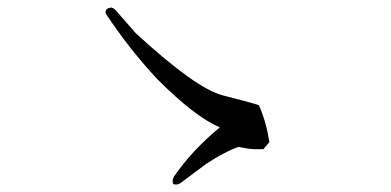

<svg xmlns="http://www.w3.org/2000/svg" viewBox="-20 -637 1040 511"><path d="M681 -240Q681 -240 657 -240Q644 -240 614 -246Q578 -233 529 -201L462 -151Q455 -146 449.5 -146Q444 -146 441 -147Q437 -157 443 -167Q491 -237 565 -298Q499 -326 399 -426Q325 -505 262 -600Q261 -603 261 -605Q261 -615 276 -617Q285 -615 292 -605L342 -548Q502 -401 573.5 -383Q645 -365 669 -357Q688 -315 697 -259Z"/></svg>

Font: Sawarabi Mincho
Style: Regular
Weight: 400
Version: Version 1.00